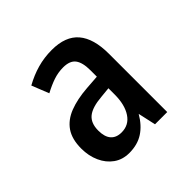

<svg xmlns="http://www.w3.org/2000/svg" viewBox="-105 -808 515 515"><g transform="rotate(-45 153.0 -550.5)"><path d="M156.2 -722.2Q208 -722.2 232.7 -693.1Q257.3 -664.1 257.3 -606.4V-385.3H210.9L199.7 -436Q183.6 -408.2 161.4 -393.8Q139.2 -379.4 107.9 -379.4Q82.5 -379.4 64 -392.6Q45.4 -405.8 35.2 -428.5Q24.9 -451.2 24.9 -479Q24.9 -514.6 39.8 -536.4Q54.7 -558.1 83 -569.1Q111.3 -580.1 150.9 -583L190.9 -585.9V-609.9Q190.9 -639.6 180.4 -653.6Q169.9 -667.5 144.5 -667.5Q125.5 -667.5 107.4 -661.4Q89.4 -655.3 69.3 -644.5L49.8 -693.4Q75.2 -707.5 101.1 -714.8Q127 -722.2 156.2 -722.2ZM190.9 -542 161.6 -539.1Q124.5 -536.1 107.9 -522.7Q91.3 -509.3 91.3 -481Q91.3 -457 101.8 -445.1Q112.3 -433.1 132.3 -433.1Q160.2 -433.1 175.5 -456.3Q190.9 -479.5 190.9 -518.6Z"/></g></svg>

Font: Open Sans Condensed Medium
Style: Regular
Weight: 500
Width: 3
Designer: Monotype Design Team
Foundry: Monotype Imaging Inc.
Version: Version 3.000